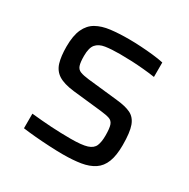

<svg xmlns="http://www.w3.org/2000/svg" viewBox="-125 -635 750 760"><g transform="rotate(30 249.5 -255.0)"><path d="M255.6 8Q227.5 8 194.1 6.2Q160.7 4.5 128.8 1.7Q96.8 -1.1 71.2 -4.6V-71.3Q94.8 -69 117.2 -67Q139.5 -65 161.8 -63.7Q184 -62.5 205.9 -61.7Q227.9 -61 251.2 -61Q302.6 -61 326.6 -68.7Q350.5 -76.4 357.9 -94.2Q365.2 -111.9 365.2 -140.6Q365.2 -174.1 359.9 -188.9Q354.5 -203.7 340.7 -208.3Q326.9 -213 300.2 -216L167.9 -230.5Q121.2 -236.1 96.9 -251.6Q72.7 -267.1 63.9 -296.1Q55.2 -325.1 55.2 -368.7Q55.2 -419.2 69.1 -449.2Q82.9 -479.3 109 -494.1Q135.1 -508.9 172.2 -513.5Q209.3 -518 254.7 -518Q281 -518 310.2 -516.2Q339.4 -514.5 367.1 -511.4Q394.7 -508.4 415.2 -503.8V-437.7Q389.4 -441.6 362.6 -444Q335.7 -446.5 308.4 -447.8Q281.1 -449 253.5 -449Q214.7 -449 187.8 -444.9Q161 -440.8 147.3 -424.7Q133.7 -408.7 133.7 -371.8Q133.7 -342.7 138.5 -328.4Q143.3 -314 157 -308.7Q170.7 -303.3 196.4 -300.3L334 -285.2Q374.5 -281.2 398.2 -269.7Q422 -258.1 432.6 -229.3Q443.2 -200.4 443.2 -142.2Q443.2 -94.4 431.5 -64.8Q419.9 -35.1 396 -19.3Q372.1 -3.5 337 2.3Q302 8 255.6 8Z"/></g></svg>

Font: Saira Thin
Style: Regular
Weight: 100
Designer: Hector Gatti with collaboration of the Omnibus-Type team
Foundry: Omnibus-Type
Version: Version 1.101